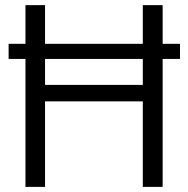

<svg xmlns="http://www.w3.org/2000/svg" viewBox="-20 -731 735 751"><path d="M156.2 -710.9V-559.6H538.6V-710.9H616.2V-559.6H684.1V-500.5H616.2V0H538.6V-334.5H156.2V0H79.6V-500.5H13.7V-559.6H79.6V-710.9ZM156.2 -398.9H538.6V-500.5H156.2Z"/></svg>

Font: Vazirmatn RD Light
Style: Regular
Weight: 300
Designer: Saber Rastikerdar
Foundry: Saber Rastikerdar
Version: Version 32.102